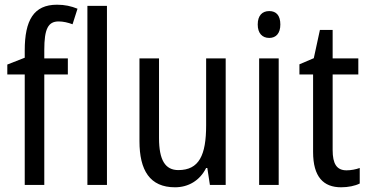

<svg xmlns="http://www.w3.org/2000/svg" viewBox="-20 -785 1564 815"><path d="M268 -469V-537H168V-573C168 -662 184 -694 229 -694C249 -694 269 -689 288 -682L309 -748C282 -759 255 -765 222 -765C123 -765 85 -699 85 -571V-540L11 -511V-469H85V0H168V-469Z M434 0V-760H351V0Z M938 -537H855V-253C855 -126 825 -63 737 -63C681 -63 655 -106 655 -199V-537H572V-186C572 -62 616 10 723 10C779 10 828 -18 855 -72H860L871 0H938Z M1123 -738C1093 -738 1074 -719 1074 -681C1074 -644 1093 -624 1123 -624C1152 -624 1170 -644 1170 -681C1170 -719 1153 -738 1123 -738ZM1163 -537H1080V0H1163Z M1451 -62C1409 -62 1392 -90 1392 -148V-469H1501V-537H1392V-658H1338L1312 -538L1251 -512V-469H1309V-140C1309 -34 1353 10 1428 10C1458 10 1487 4 1507 -6V-72C1491 -66 1470 -62 1451 -62Z"/></svg>

Font: Noto Sans Lao UI Cond
Style: Regular
Weight: 400
Width: 3
Designer: Monotype Design Team
Foundry: Monotype Imaging Inc.
Version: Version 2.000